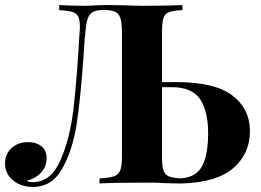

<svg xmlns="http://www.w3.org/2000/svg" viewBox="-34 -728 1037 762"><path d="M690 0H687H673Q634 0 581 -3H527Q418 -3 361 0V-20Q400 -22 418 -28Q436 -34 443 -51.5Q450 -69 450 -106V-602Q450 -638 443.5 -656.5Q437 -675 422.5 -681.5Q408 -688 381 -688H374Q349 -688 335.5 -681Q322 -674 315 -656Q308 -638 305 -602Q302 -574 300.5 -548Q299 -522 297 -499Q286 -339 270.5 -237Q255 -135 214 -60.5Q173 14 96 14Q50 14 18 -12Q-14 -38 -14 -79Q-14 -117 12 -140.5Q38 -164 77 -164Q110 -164 130.5 -147.5Q151 -131 151 -102Q151 -67 129.5 -43.5Q108 -20 71 -10Q83 -5 96 -5Q167 -5 205 -90Q243 -175 257 -291.5Q271 -408 282 -602Q283 -610 283 -624Q283 -650 276 -663Q269 -676 252 -681Q235 -686 201 -688V-708Q243 -705 304 -705Q319 -705 349 -707L392 -708L459 -707Q505 -705 535 -705Q638 -705 690 -708V-688Q654 -686 637.5 -680Q621 -674 615 -657Q609 -640 609 -602V-402H668Q820 -402 889 -348.5Q958 -295 958 -208Q958 -118 892 -61Q826 -4 690 0ZM792 -198Q792 -287 760 -334.5Q728 -382 648 -382H609V-106Q609 -69 614.5 -52Q620 -35 635 -28.5Q650 -22 683 -20Q744 -24 768 -68.5Q792 -113 792 -198Z"/></svg>

Font: Playfair Display SC
Style: Bold
Weight: 700
Designer: Claus Eggers Sørensen
Foundry: Claus Eggers Sørensen
Version: Version 1.200; ttfautohint (v1.6)